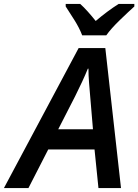

<svg xmlns="http://www.w3.org/2000/svg" viewBox="-78 -959 705 979"><path d="M-58 0H67L168 -197H404L424 0H539L459 -714H323ZM219 -300 305 -468Q324 -506 340.5 -541.5Q357 -577 370 -609H373Q373 -576 376 -538Q379 -500 382 -466L396 -300ZM341 -779H464Q488 -813 533.5 -857Q579 -901 607 -926V-939H527Q470 -903 410 -852Q391 -876 370 -899.5Q349 -923 331 -939H257V-926Q276 -897 301.5 -856.5Q327 -816 341 -779Z"/></svg>

Font: Noto Sans UI Medium
Style: Italic
Weight: 500
Italic angle: -12°
Designer: Monotype Design Team
Foundry: Monotype Imaging Inc.
Version: Version 1.901